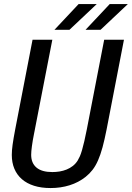

<svg xmlns="http://www.w3.org/2000/svg" viewBox="-20 -928 661 962"><path d="M374 -907.7H464.8L328.1 -778.8H252.9ZM529.8 -907.7H620.6L483.9 -778.8H408.7ZM233.4 14.2Q186.5 14.2 150.4 2.7Q114.3 -8.8 89.6 -30.3Q64.9 -51.8 52 -82.5Q39.1 -113.3 39.1 -151.9Q39.1 -173.3 43.2 -203.6Q47.4 -233.9 56.2 -279.8L143.1 -729H242.2L154.8 -279.8Q154.3 -276.9 154.1 -275.9Q153.8 -274.9 153.6 -273.4Q153.3 -272 152.8 -269.3Q152.3 -266.6 150.9 -259.8Q143.6 -223.6 139.9 -195.8Q136.2 -168 136.2 -152.3Q136.2 -110.8 162.8 -88.4Q189.5 -65.9 242.2 -65.9Q260.3 -65.9 278.6 -68.8Q296.9 -71.8 313.7 -78.6Q330.6 -85.4 344.7 -96.4Q358.9 -107.4 369.1 -123.5Q374.5 -132.3 379.9 -144.3Q385.3 -156.2 391.1 -176.3Q396.5 -194.8 402.6 -221.2Q408.7 -247.6 415 -279.8L502 -729H601.1L514.2 -279.8Q503.9 -227.5 493.7 -189.9Q483.4 -152.3 471.2 -124.5Q459 -96.7 443.8 -77.1Q428.7 -57.6 409.2 -42Q373.5 -13.7 328.9 0.2Q284.2 14.2 233.4 14.2Z"/></svg>

Font: Hack
Style: Italic
Weight: 400
Italic angle: -11°
Monospace: yes
Designer: Christopher Simpkins
Foundry: Christopher Simpkins
Version: Version 2.019; ttfautohint (v1.4.1) -l 4 -r 80 -G 350 -x 0 -